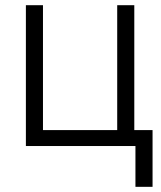

<svg xmlns="http://www.w3.org/2000/svg" viewBox="-20 -559 615 735"><path d="M79.1 0V-539.1H144.5V-61H428.7V-539.1H494.1V0ZM498.5 156.2V0H456.5V-61H564V156.2Z"/></svg>

Font: Inter 18pt Light
Style: Regular
Weight: 300
Designer: Rasmus Andersson
Foundry: rsms
Version: Version 4.001;git-66647c0bb